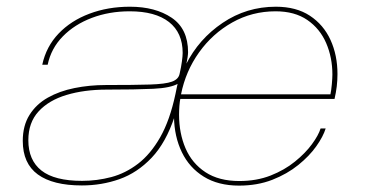

<svg xmlns="http://www.w3.org/2000/svg" viewBox="-20 -558 1118 586"><path d="M230 8Q141.5 8 95.5 -25.5Q49.5 -59 49.5 -128Q49.5 -174.5 70 -207.2Q90.5 -240 126 -260Q161.5 -280 207.2 -289.2Q253 -298.5 303 -298.5Q390 -298.5 437.5 -300Q485 -301.5 504.8 -308.8Q524.5 -316 528 -332Q533 -353.5 535.2 -370.5Q537.5 -387.5 537.5 -396.5Q537.5 -458 495.8 -490.8Q454 -523.5 376 -523.5Q313.5 -523.5 260.5 -503.5Q207.5 -483.5 171.8 -447Q136 -410.5 125.5 -360.5H109Q121 -416 158.8 -455.5Q196.5 -495 253 -516.2Q309.5 -537.5 376.5 -537.5Q454 -537.5 504 -503.8Q554 -470 554 -398.5Q554 -393.5 552.5 -383Q551 -372.5 548 -358L547.5 -361Q586.5 -439 659.5 -488.2Q732.5 -537.5 822 -537.5Q884 -537.5 925.8 -510Q967.5 -482.5 988.8 -436Q1010 -389.5 1010 -332Q1010 -313 1007.8 -294.2Q1005.5 -275.5 1001 -256H523L531 -260.5Q528.5 -248 527.5 -234.5Q526.5 -221 526.5 -208Q526.5 -151.5 546.2 -105.5Q566 -59.5 607 -32.5Q648 -5.5 710.5 -5.5Q763 -5.5 805.8 -22.2Q848.5 -39 880.2 -64.8Q912 -90.5 932 -117.8Q952 -145 958.5 -166H974Q966.5 -141.5 945.5 -111.8Q924.5 -82 890.5 -54.5Q856.5 -27 811 -9.2Q765.5 8.5 709.5 8.5Q646 8.5 602 -18.8Q558 -46 535 -93.5Q512 -141 511 -201.5L513 -202.5Q486.5 -122.5 442.8 -76.5Q399 -30.5 344.5 -11.2Q290 8 230 8ZM230.5 -6Q276 -6 319.5 -17.5Q363 -29 401.2 -58.2Q439.5 -87.5 469 -139.2Q498.5 -191 515.5 -271Q517.5 -280 519.2 -289Q521 -298 523 -306.5L524 -303Q501 -289.5 447.5 -287Q394 -284.5 306 -284.5Q237 -284.5 183 -268.2Q129 -252 97.8 -218Q66.5 -184 66.5 -130Q66.5 -69 106.5 -37.5Q146.5 -6 230.5 -6ZM532.5 -270H988.5Q991 -281.5 992.8 -301Q994.5 -320.5 994.5 -330.5Q994.5 -382.5 975.5 -426.5Q956.5 -470.5 918 -497Q879.5 -523.5 821 -523.5Q749.5 -523.5 689 -489.5Q628.5 -455.5 587.5 -398Q546.5 -340.5 532.5 -270Z"/></svg>

Font: Epilogue Thin
Style: Italic
Weight: 250
Italic angle: -12°
Designer: Tyler Finck
Foundry: Etcetera Type Co
Version: Version 2.112